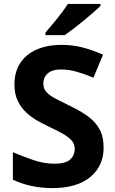

<svg xmlns="http://www.w3.org/2000/svg" viewBox="-20 -954 591 984"><path d="M511 -198Q511 -103 442.5 -46.5Q374 10 248 10Q193 10 141.5 -1Q90 -12 46 -33V-174Q97 -152 151.5 -133.5Q206 -115 260 -115Q316 -115 339.5 -136.5Q363 -158 363 -191Q363 -218 344.5 -237Q326 -256 295 -272.5Q264 -289 224 -308Q199 -320 170 -336.5Q141 -353 114.5 -377.5Q88 -402 71 -437Q54 -472 54 -521Q54 -585 83.5 -630.5Q113 -676 167.5 -700Q222 -724 296 -724Q352 -724 402.5 -711Q453 -698 508 -674L459 -556Q410 -576 371 -587Q332 -598 291 -598Q248 -598 225 -578Q202 -558 202 -526Q202 -501 217 -483.5Q232 -466 262 -450Q292 -434 337 -412Q392 -386 430.5 -358Q469 -330 490 -292Q511 -254 511 -198ZM495 -924Q481 -910 458 -890Q435 -870 408.5 -848Q382 -826 356.5 -806.5Q331 -787 312 -774H213V-787Q229 -806 250.5 -831.5Q272 -857 293 -884.5Q314 -912 328 -934H495Z"/></svg>

Font: Noto Sans Sundanese
Style: Regular
Weight: 400
Designer: Monotype Design Team (Regular), Sérgio L. Martins (other weights)
Foundry: Monotype Imaging Inc.
Version: Version 2.003